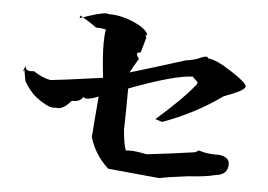

<svg xmlns="http://www.w3.org/2000/svg" viewBox="-45 -717 982 703"><g transform="rotate(5 445.5 -366.0)"><path d="M564 -74 375 -92Q324 -138 305 -202Q308 -249 317 -352Q289 -341 275 -341Q265 -341 261 -346Q253 -328 223 -328H220Q194 -297 172 -297L165 -298Q161 -297 156 -297Q134 -297 92 -328Q67 -348 46 -383Q44 -385 38 -425L32 -419L41 -441Q41 -423 62 -423L73 -424Q106 -402 136 -397Q170 -400 327 -422Q318 -499 318 -548Q318 -579 322 -599Q305 -603 291 -603H285Q272 -614 225 -642L222 -632Q295 -658 318 -658Q324 -658 326 -656H330Q376 -656 424 -634Q472 -612 475 -590L470 -593Q469 -593 469 -591Q469 -589 472 -582L456 -526H454Q443 -526 443 -520Q443 -514 452 -503Q432 -470 422 -450Q519 -479 623 -512Q655 -516 678 -527Q689 -532 696 -532Q703 -532 705 -526Q733 -525 791.5 -487Q850 -449 850 -436Q850 -423 796 -402Q779 -396 771 -392Q675 -323 557 -280L531 -288Q627 -372 671 -428Q673 -430 673 -433Q673 -438 664.5 -444.5Q656 -451 655 -455Q589 -454 422 -391Q422 -316 420 -240Q425 -179 434 -164Q440 -165 449 -165Q472 -165 510 -157Q607 -168 687 -180L701 -188H699Q726 -178 762 -178H775Q813 -173 813 -147Q813 -107 767 -103Q735 -94 668 -90Q588 -80 564 -74Z"/></g></svg>

Font: Xiangcui Kesong Xiangcui Kesong
Style: Regular
Weight: 400
Version: Version 1.501;March 28, 2024;FontCreator 14.0.0.2814 64-bit